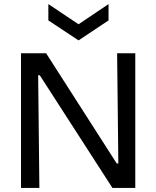

<svg xmlns="http://www.w3.org/2000/svg" viewBox="-20 -921 766 941"><path d="M83 0V-660H206L552 -120H560L554 -660H643V0H531L175 -552H167L173 0ZM217 -901 365 -802 512 -901V-821L365 -723L217 -821Z"/></svg>

Font: Bricolage Grotesque 20pt
Style: Regular
Weight: 400
Version: Version 1.001;gftools[0.9.33.dev8+g029e19f]